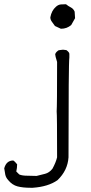

<svg xmlns="http://www.w3.org/2000/svg" viewBox="-20 -709 430 908"><path d="M268 -573 240 -586Q233 -596 225.5 -606Q218 -616 218 -627Q221 -643 227.5 -655.5Q234 -668 245 -677.5Q256 -687 267.5 -688Q279 -689 292 -689Q303 -680 315 -674Q327 -668 333 -654L335 -623L317 -591Q297 -573 268 -573ZM135 179H124Q88 179 63 172.5Q38 166 19 143Q8 131 5 117Q2 103 0 87Q10 50 43 50Q49 53 61 68Q61 85 57 102L71 116Q84 122 110.5 122Q137 122 153 123Q173 118 193 113Q213 108 228 89Q244 60 250 35Q250 -168 248 -182Q250 -208 250 -416Q241 -445 241 -452Q242 -458 247.5 -463.5Q253 -469 255.5 -470.5Q258 -472 278 -474L294 -472Q308 -462 308 -454V-437Q304 -411 304 35Q300 97 252 143Q208 174 135 179Z"/></svg>

Font: Yozai
Style: Regular
Weight: 400
Designer: LXGW / Y.OzVox
Foundry: LXGW / Y.OzVox
Version: Version 0.861;October 22, 2024